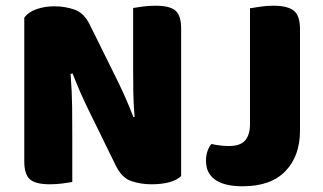

<svg xmlns="http://www.w3.org/2000/svg" viewBox="-20 -637 1132 672"><path d="M614 -21Q600 -7 573.5 0.5Q547 8 510 8Q473 8 440 -3Q407 -14 386 -56L287 -258Q272 -289 260 -316.5Q248 -344 234 -380L227 -378Q232 -315 232.5 -261.5Q233 -208 233 -159V0Q222 2 200 5Q178 8 155 8Q104 8 84.5 -9.5Q65 -27 65 -72V-575Q79 -595 108 -605Q137 -615 170 -615Q207 -615 240.5 -603.5Q274 -592 294 -551L394 -349Q409 -318 421 -290.5Q433 -263 447 -227L451 -228Q447 -276 446.5 -318.5Q446 -361 446 -400V-609Q457 -611 479 -614Q501 -617 524 -617Q575 -617 594.5 -599.5Q614 -582 614 -537ZM1030 -180Q1030 -91 979 -38Q928 15 829 15Q802 15 779 10.5Q756 6 738.5 -4.5Q721 -15 711 -32Q701 -49 701 -74Q701 -94 706.5 -109Q712 -124 720 -133Q739 -129 752.5 -127.5Q766 -126 782 -126Q821 -126 838 -145.5Q855 -165 855 -203V-608Q867 -610 890 -613.5Q913 -617 936 -617Q986 -617 1008 -600Q1030 -583 1030 -534Z"/></svg>

Font: Baloo Da 2 ExtraBold
Style: Regular
Weight: 800
Designer: Noopur Datye, Sulekha Rajkumar and Ek Type
Foundry: Ek Type
Version: Version 1.640;hotconv 1.0.111;makeotfexe 2.5.65597; ttfautoh